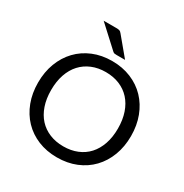

<svg xmlns="http://www.w3.org/2000/svg" viewBox="-207 -1091 1214 1264"><g transform="rotate(30 400.0 -459.0)"><path d="M753.5 -358Q753.5 -277.5 728 -210.2Q702.5 -143 656 -94.5Q609.5 -46 544.2 -19.2Q479 7.5 400 7.5Q321 7.5 256 -19.2Q191 -46 144.5 -94.5Q98 -143 72.5 -210.2Q47 -277.5 47 -358Q47 -438.5 72.5 -505.8Q98 -573 144.5 -621.8Q191 -670.5 256 -697.5Q321 -724.5 400 -724.5Q479 -724.5 544.2 -697.5Q609.5 -670.5 656 -621.8Q702.5 -573 728 -505.8Q753.5 -438.5 753.5 -358ZM654 -358Q654 -424 636 -476.5Q618 -529 585 -565.2Q552 -601.5 505 -621Q458 -640.5 400 -640.5Q342.5 -640.5 295.5 -621Q248.5 -601.5 215.2 -565.2Q182 -529 164 -476.5Q146 -424 146 -358Q146 -292 164 -239.8Q182 -187.5 215.2 -151.2Q248.5 -115 295.5 -95.8Q342.5 -76.5 400 -76.5Q458 -76.5 505 -95.8Q552 -115 585 -151.2Q618 -187.5 636 -239.8Q654 -292 654 -358ZM312.5 -926Q329 -926 337.5 -923.5Q346 -921 354.5 -910L468.5 -773H404.5Q393.5 -773 387.2 -774.2Q381 -775.5 373.5 -782.5L217.5 -926Z"/></g></svg>

Font: Lato 2
Style: Regular
Weight: 400
Designer: Lukasz Dziedzic with Adam Twardoch and Botio Nikoltchev
Foundry: tyPoland Lukasz Dziedzic
Version: Version 2.015; 2015-08-06; http://www.latofonts.com/